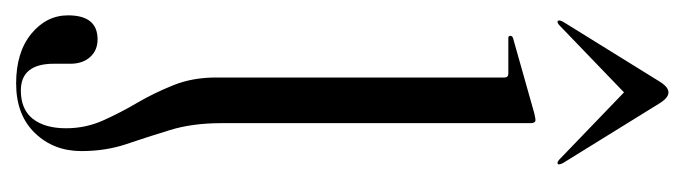

<svg xmlns="http://www.w3.org/2000/svg" viewBox="-334 -312 869 244"><g transform="rotate(90 101.0 -190.5)"><path d="M136 -37Q136 0 144.8 28.5Q153.5 57 162.5 83.5Q171.5 110 171.5 141Q171.5 176.5 148.5 200.2Q125.5 224 85.5 224Q46 224 22.5 204.8Q-1 185.5 -1 158Q-1 120.5 29.5 120.5Q43.5 120.5 52 130Q60.5 139.5 60.5 155V176Q60.5 218 94.5 218Q118.5 218 130.5 202.8Q142.5 187.5 142.5 160.5Q142.5 136 132.8 114Q123 92 110.2 70.2Q97.5 48.5 87.8 24.2Q78 0 78 -30V-396.5Q78 -401.5 73 -401.5H28Q25 -401.5 25 -404Q25 -406.5 28 -407.5L123.5 -434.5Q130 -436 132 -436Q136 -436 136 -430ZM188 -464.5Q186.3 -463 182.6 -466L96.9 -548.5L11.2 -466Q7.6 -463 5.9 -464.5Q4.7 -466.5 7.1 -471L83 -593.5Q90 -605 96.9 -605Q103.9 -605 110.9 -593.5L186.7 -471Q189.2 -466 188 -464.5Z"/></g></svg>

Font: Fraunces 144pt Light
Style: Regular
Weight: 300
Version: Version 1.000;[b76b70a41]